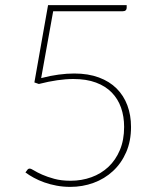

<svg xmlns="http://www.w3.org/2000/svg" viewBox="-20 -723 620 751"><path d="M141 -417.5Q177 -427 209.2 -431.2Q241.5 -435.5 270.5 -435.5Q325 -435.5 366.8 -420Q408.5 -404.5 436.2 -376.8Q464 -349 478.2 -310.8Q492.5 -272.5 492.5 -226.5Q492.5 -171 473.5 -127.5Q454.5 -84 421.8 -53.8Q389 -23.5 346 -7.8Q303 8 255 8Q227 8 201.5 3.2Q176 -1.5 153.5 -9.5Q131 -17.5 112.2 -27.8Q93.5 -38 79.5 -48.5L87 -58.5Q90 -63.5 96.5 -63.5Q101.5 -63.5 113.5 -56Q125.5 -48.5 145.2 -39.8Q165 -31 192.5 -23.5Q220 -16 256 -16Q299.5 -16 337.5 -29.8Q375.5 -43.5 404 -70.2Q432.5 -97 449 -136.2Q465.5 -175.5 465.5 -226.5Q465.5 -267.5 453.5 -301.8Q441.5 -336 417.2 -361Q393 -386 355.5 -400Q318 -414 267 -414Q208.5 -414 132 -394.5L114.5 -400.5L168 -703H475.5V-692Q475.5 -686.5 471.8 -682.8Q468 -679 460 -679H188Z"/></svg>

Font: Lato ExtraLight
Style: Regular
Weight: 275
Designer: Lukasz Dziedzic with Adam Twardoch and Botio Nikoltchev
Foundry: tyPoland Lukasz Dziedzic
Version: Version 2.015; 2015-08-06; http://www.latofonts.com/